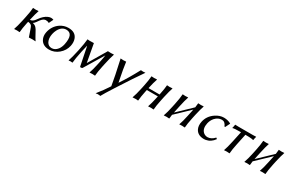

<svg xmlns="http://www.w3.org/2000/svg" viewBox="121 -1606 4497 3010"><g transform="rotate(30 2369.5 -101.0)"><path d="M152.3 -250Q177.7 -369.6 180.2 -429.2L181.6 -432.1Q183.6 -432.1 230 -429.2Q230 -429.2 278.8 -432.1L280.3 -429.2Q260.3 -374.5 231.9 -250L231 -245.1Q274.9 -246.1 309.1 -289.6Q314.9 -296.9 326.2 -312.5Q346.2 -340.3 358.4 -354Q417 -420.4 480.5 -436Q494.1 -439 506.3 -439Q524.9 -438.5 545.9 -432.1L548.8 -428.2L513.2 -354L504.9 -352.1Q488.8 -366.2 449.7 -366.2Q419.4 -365.2 388.2 -335Q372.1 -319.3 335.4 -266.1Q312.5 -233.9 296.4 -227.1L295.9 -225.1Q339.8 -217.3 366.2 -184.1Q374 -173.8 384.8 -158.2Q398.9 -136.7 438 -61.5Q456.1 -27.8 476.1 0L473.6 2.9Q459 0 421.9 0Q381.8 0 355.5 2.9Q348.1 -16.1 315.9 -112.8Q298.8 -164.6 288.1 -177.7Q267.1 -201.2 222.7 -204.6L216.8 -179.2Q192.4 -63 189 0L186.5 2.9Q184.6 2.9 139.2 0L89.4 2.9L88.9 0Q111.8 -61 137.2 -179.2Z M550.3 -205.1Q576.2 -326.7 671.9 -392.6Q740.2 -439 820.8 -439Q950.7 -439 985.8 -336.9Q1004.4 -281.7 990.2 -213.9Q970.2 -119.1 892.1 -53.2Q816.9 9.3 723.6 9.8Q611.8 9.8 566.4 -71.8Q534.7 -130.9 550.3 -205.1ZM805.2 -397.9Q721.7 -397.9 672.4 -304.7Q653.8 -269 645 -228Q627 -143.1 657.7 -84Q686.5 -31.7 746.1 -30.8Q807.1 -30.8 851.1 -87.4Q881.3 -127 894.5 -187Q937.5 -397 805.2 -397.9Z M1181.2 -214.8Q1150.9 -71.3 1145.5 0L1143.1 2.9Q1141.1 2.9 1109.4 0Q1109.4 0 1074.7 2.9V0Q1098.6 -66.4 1130.4 -214.8Q1160.6 -357.4 1165.5 -429.2L1168.5 -432.1Q1170.4 -432.1 1202.6 -429.2L1282.2 -431.2L1341.8 -104L1536.1 -431.2Q1537.6 -431.2 1591.8 -429.2Q1591.8 -429.2 1644 -432.1L1644.5 -429.2Q1620.1 -360.4 1592.3 -229L1581.5 -179.2Q1557.1 -63 1553.7 0L1550.8 2.9Q1548.8 2.9 1503.4 0Q1503.4 0 1454.1 2.9L1453.6 0Q1476.6 -61 1501.5 -179.2L1512.2 -229Q1528.8 -307.1 1534.2 -353.5L1323.7 -5.9Q1317.4 3.4 1288.6 3.9Q1282.2 2 1279.8 -5.9L1212.9 -336.9L1210 -339.8Q1197.3 -289.6 1181.2 -214.8Z M1765.1 -432.1Q1779.3 -429.2 1816.4 -429.2Q1852.5 -429.2 1866.2 -432.1Q1877.9 -329.6 1926.8 -87.4H1928.7Q2025.9 -230.5 2133.3 -432.1Q2143.6 -429.2 2171.4 -429.2Q2204.1 -429.2 2214.8 -432.1Q2104.5 -275.4 1918 15.6Q1813 179.2 1782.7 236.8Q1767.1 231.9 1734.9 231.9Q1716.3 232.4 1698.7 236.8Q1786.6 128.4 1856.9 19Q1831.5 -139.6 1769.5 -413.6Q1767.1 -424.3 1765.1 -432.1Z M2657.2 -250 2642.1 -179.2Q2617.7 -63 2614.3 0L2611.3 2.9Q2609.4 2.9 2564 0Q2564 0 2514.6 2.9L2514.2 0Q2537.1 -61 2562 -179.2L2568.4 -209H2368.7L2362.3 -180.2Q2338.4 -66.9 2334 0L2331.5 2.9Q2329.6 2.9 2283.2 0Q2283.2 0 2233.4 2.9L2232.9 0Q2258.8 -69.8 2282.2 -180.2L2296.9 -249Q2319.8 -356.9 2324.2 -429.2L2325.7 -432.1Q2327.6 -432.1 2374 -429.2Q2374 -429.2 2423.8 -432.1L2425.3 -429.2Q2399.9 -356.9 2377 -249V-248H2576.7L2577.1 -250Q2602.5 -369.6 2605.5 -429.2L2606.9 -432.1Q2608.9 -432.1 2655.3 -429.2Q2655.3 -429.2 2704.1 -432.1L2705.1 -429.2Q2685.1 -374 2657.2 -250Z M2941.9 -250 2926.8 -180.2Q2918.5 -140.6 2913.6 -115.7L3161.6 -353.5Q3168 -395.5 3169.9 -429.2L3171.4 -432.1Q3173.3 -432.1 3219.7 -429.2Q3219.7 -429.2 3268.6 -432.1L3270 -429.2Q3250 -374.5 3221.7 -250L3206.5 -179.2Q3182.1 -63 3178.7 0L3175.8 2.9Q3173.8 2.9 3128.4 0Q3128.4 0 3079.1 2.9L3078.6 0Q3101.6 -61 3126.5 -179.2L3141.6 -250Q3148.9 -285.2 3153.8 -307.6L2905.3 -69.8Q2899.4 -33.2 2897.5 0L2895 2.9Q2893.1 2.9 2847.7 0Q2847.7 0 2797.9 2.9V0Q2823.7 -69.8 2846.7 -180.2L2861.3 -249Q2884.3 -356.9 2888.7 -429.2L2890.6 -432.1Q2892.6 -432.1 2939 -429.2Q2939 -429.2 2987.3 -432.1L2988.8 -429.2Q2965.8 -362.8 2941.9 -250Z M3624 -394Q3556.2 -394 3502.9 -335.9Q3463.9 -292 3450.2 -230Q3427.7 -124.5 3484.9 -72.3Q3516.6 -44.4 3560.5 -43.9Q3627.4 -44.9 3684.1 -106.9H3688L3704.6 -90.8Q3647 -7.8 3557.1 7.3Q3541.5 9.8 3527.3 9.8Q3418 9.8 3374.5 -68.4Q3343.3 -126.5 3360.4 -208Q3384.3 -320.8 3485.4 -389.2Q3558.6 -439 3634.8 -439Q3706.5 -438.5 3761.7 -407.2L3763.2 -403.8L3722.7 -321.8L3709.5 -320.8Q3681.6 -393.1 3624 -394Z M3978.5 -374Q3854 -374 3828.1 -362.8L3826.7 -366.2Q3834.5 -389.2 3839.8 -429.2L3842.3 -431.2Q3872.1 -429.2 3897 -429.2H4163.1Q4188.5 -429.2 4218.3 -431.2L4220.2 -429.2Q4208.5 -388.2 4206.5 -366.2L4204.1 -362.8Q4204.1 -362.8 4169.9 -369.6Q4127.9 -374 4058.1 -374L4017.1 -180.2Q3992.2 -63 3988.8 0L3986.3 2.9Q3984.4 2.9 3939 0L3889.2 2.9L3888.7 0Q3911.6 -61.5 3937 -180.2Z M4400.9 -250 4385.7 -180.2Q4377.4 -140.6 4372.6 -115.7L4620.6 -353.5Q4627 -395.5 4628.9 -429.2L4630.4 -432.1Q4632.3 -432.1 4678.7 -429.2Q4678.7 -429.2 4727.5 -432.1L4729 -429.2Q4709 -374.5 4680.7 -250L4665.5 -179.2Q4641.1 -63 4637.7 0L4634.8 2.9Q4632.8 2.9 4587.4 0Q4587.4 0 4538.1 2.9L4537.6 0Q4560.5 -61 4585.4 -179.2L4600.6 -250Q4607.9 -285.2 4612.8 -307.6L4364.3 -69.8Q4358.4 -33.2 4356.4 0L4354 2.9Q4352.1 2.9 4306.6 0Q4306.6 0 4256.8 2.9V0Q4282.7 -69.8 4305.7 -180.2L4320.3 -249Q4343.3 -356.9 4347.7 -429.2L4349.6 -432.1Q4351.6 -432.1 4397.9 -429.2Q4397.9 -429.2 4446.3 -432.1L4447.8 -429.2Q4424.8 -362.8 4400.9 -250Z"/></g></svg>

Font: Linux Biolinum Capitals O
Style: Italic Samll Caps
Weight: 400
Italic angle: -12°
Designer: Philipp H. Poll
Foundry: Philipp H. Poll
Version: Version 0.6.2